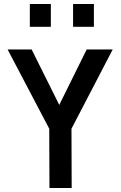

<svg xmlns="http://www.w3.org/2000/svg" viewBox="-20 -939 603 959"><path d="M338 0H227L226 -296L18 -692H138L276 -415L413 -692H543L337 -296ZM129 -919H234V-805H129ZM345 -919H449V-805H345Z"/></svg>

Font: Panefresco 750wt
Style: Regular
Weight: 750
Foundry: Campivisivi & Chank Co
Version: Version 1.000